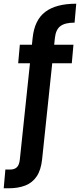

<svg xmlns="http://www.w3.org/2000/svg" viewBox="-72 -793 431 1035"><path d="M-52 222 -43 121H-18Q6 121 19 108.5Q32 96 35 66L104 -589Q114 -685 172 -729Q230 -773 339 -773L330 -671Q279 -671 254 -652.5Q229 -634 224 -589L155 66Q149 123 126 157.5Q103 192 64.5 207Q26 222 -26 222ZM26 -452 35 -552H324L315 -452Z"/></svg>

Font: DM Sans 18pt SemiBold
Style: Regular
Weight: 600
Designer: Colophon Foundry, Jonny Pinhorn
Foundry: Colophon Foundry
Version: Version 4.004;gftools[0.9.30]